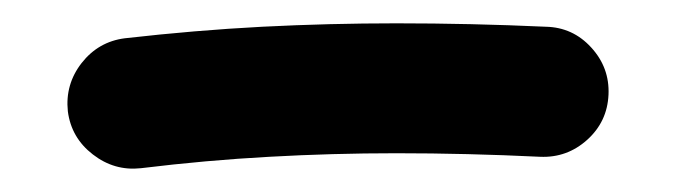

<svg xmlns="http://www.w3.org/2000/svg" viewBox="-20 -303 574 163"><path d="M37.6 -208.5Q35.2 -231.4 49.3 -249.5Q63.5 -267.6 85.9 -270.5Q145.5 -277.3 202.6 -280.3Q259.8 -283.2 316.4 -283.2Q379.9 -283.2 443.4 -280.3Q466.3 -279.8 481.9 -262.7Q497.6 -245.6 496.6 -222.7Q495.6 -199.7 478.5 -184.3Q461.4 -168.9 438.5 -169.9Q376.5 -172.9 316.4 -172.9Q262.2 -172.9 208.7 -169.9Q155.3 -167 99.6 -160.2Q77.1 -157.7 58.8 -171.9Q40.5 -186 37.6 -208.5Z"/></svg>

Font: Mikhak-DS2-FD SemiBold
Style: Regular
Weight: 600
Designer: Amin Abedi
Version: Version 3.2